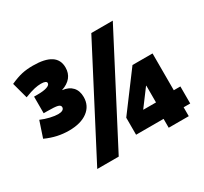

<svg xmlns="http://www.w3.org/2000/svg" viewBox="-149 -948 1234 1161"><g transform="rotate(-30 468.5 -368.0)"><path d="M222 0 602 -730H752L372 0ZM721 0V-62H529V-181L721 -438H861V-181H907V-62H861V0ZM643 -171H731V-288H729L643 -173ZM191 -286Q151 -286 111.5 -294.5Q72 -303 30 -322L67 -433Q97 -420 129.5 -412.5Q162 -405 184 -405Q204 -405 215 -411.5Q226 -418 226 -430Q226 -444 207 -449Q188 -454 134 -454H110V-570H134Q177 -570 200 -578Q223 -586 223 -600Q223 -608 213.5 -612.5Q204 -617 184 -617Q164 -617 138.5 -611.5Q113 -606 69 -589L39 -700Q86 -721 120 -728.5Q154 -736 197 -736Q280 -736 321.5 -709Q363 -682 363 -628Q363 -588 341 -561Q319 -534 277 -520V-519Q321 -514 345 -488Q369 -462 369 -418Q369 -357 321.5 -321.5Q274 -286 191 -286Z"/></g></svg>

Font: M PLUS 2 Thin Black
Style: Regular
Weight: 900
Version: Version 1.001